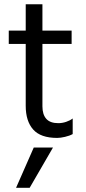

<svg xmlns="http://www.w3.org/2000/svg" viewBox="-20 -653 409 916"><path d="M102.7 -148.3V-632.5H182.4V-145.7Q182.4 -106.6 200.9 -86Q219.3 -65.4 258.1 -65.4Q276.7 -65.4 295.3 -71.6Q313.9 -77.8 326.8 -87.8V-13.4Q312.1 -5.2 290.2 -0.1Q268.3 5 252.8 5Q173.7 5 138.2 -35.2Q102.7 -75.3 102.7 -148.3ZM21.8 -443.4V-507H321.7V-443.4ZM56.6 243 141 51H232.7L121.5 243Z"/></svg>

Font: Hind Variable Light
Style: Regular
Weight: 300
Designer: Manushi Parikh, Satya Rajpurohit
Foundry: Indian Type Foundry
Version: Version 3.000